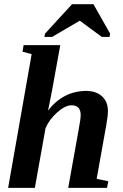

<svg xmlns="http://www.w3.org/2000/svg" viewBox="-20 -913 596 933"><path d="M212.9 -375.5Q288.1 -471.2 399.4 -471.2Q446.8 -471.2 475.6 -445.1Q504.4 -418.9 504.4 -374Q504.4 -348.6 496.1 -303.2L449.7 -43.9L506.3 -32.2L500 0H311.5L361.3 -277.8Q372.1 -334.5 372.1 -354Q372.1 -401.4 327.6 -401.4Q296.9 -401.4 258.3 -367.2Q219.7 -333 201.2 -290L149.4 0H19.5L133.8 -649.9L89.4 -661.6L94.7 -693.8H272.9L231.9 -467.8L216.3 -389.6ZM195.8 -733.4 198.7 -749.5 330.1 -892.6H434.1L515.1 -749.5L512.2 -733.4H475.1L367.7 -812.5L232.9 -733.4Z"/></svg>

Font: Tinos
Style: Bold Italic
Weight: 700
Italic angle: -16.333°
Designer: Steve Matteson
Foundry: Monotype Imaging Inc.
Version: Version 1.23